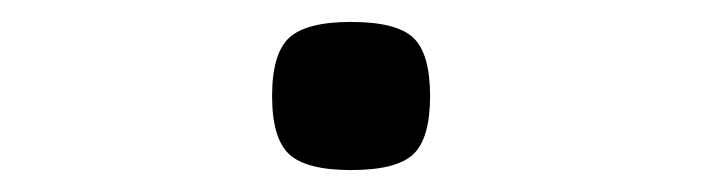

<svg xmlns="http://www.w3.org/2000/svg" viewBox="-20 -141 640 175"><path d="M300 14Q259 14 243.5 -0.5Q228 -15 228 -53.5Q228 -92 243.5 -106.5Q259 -121 300 -121Q341.5 -121 356.8 -106.5Q372 -92 372 -53.5Q372 -15 356.8 -0.5Q341.5 14 300 14Z"/></svg>

Font: Victor Mono Thin
Style: Regular
Weight: 100
Monospace: yes
Designer: Rune Bjørnerås
Version: Version 1.561;gftools[0.9.30]